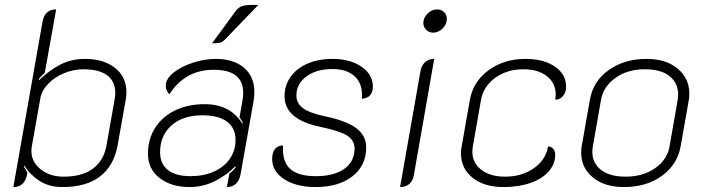

<svg xmlns="http://www.w3.org/2000/svg" viewBox="-20 -747 2858 776"><path d="M152 -660Q161 -709 207 -709L161 -453Q155 -447 148.5 -440.5Q142 -434 137 -428L138 -423Q178 -462 223 -485.5Q268 -509 324 -509Q399 -509 445 -472.5Q491 -436 491 -374Q491 -360 488 -343L455 -158Q440 -77 384.5 -34Q329 9 232 9Q178 9 139.5 -16Q101 -41 78 -78L76 -74L91 -49Q86 -19 72 -5Q58 9 34 9ZM410 -157 443 -344Q446 -359 446 -371Q446 -417 414 -442Q382 -467 316 -467Q277 -467 238.5 -451Q200 -435 174 -407.5Q148 -380 143 -349L108 -152Q107 -147 107 -136Q107 -93 144 -63Q181 -33 237 -33Q312 -33 355.5 -65.5Q399 -98 410 -157Z M578 -126Q578 -184 606.5 -229.5Q635 -275 687 -300.5Q739 -326 807 -326Q910 -326 959 -248L962 -249Q954 -265 948 -273L960 -340Q963 -357 963 -372Q963 -465 844 -465Q784 -465 739 -439Q694 -413 665 -366Q650 -381 650 -400Q650 -429 682 -454Q714 -479 761 -494Q808 -509 851 -509Q924 -509 966 -473.5Q1008 -438 1008 -375Q1008 -359 1005 -339L952 -41Q947 -17 933 -4Q919 9 897 9L907 -45Q919 -55 925.5 -62.5Q932 -70 933 -71L930 -74Q895 -38 847.5 -14.5Q800 9 746 9Q672 9 625 -27.5Q578 -64 578 -126ZM932 -181Q932 -229 898 -255Q864 -281 797 -281Q719 -281 673 -240Q627 -199 627 -132Q627 -85 658.5 -60Q690 -35 750 -35Q803 -35 844.5 -53.5Q886 -72 909 -105.5Q932 -139 932 -181ZM933 -703Q942 -715 955 -721Q968 -727 996 -727H1024L889 -587Q880 -578 871.5 -575Q863 -572 837 -572Z M1080 -104Q1080 -131 1091.5 -145Q1103 -159 1124 -159Q1120 -95 1152 -65Q1184 -35 1257 -35Q1330 -35 1371.5 -64.5Q1413 -94 1413 -147Q1413 -180 1383 -199Q1353 -218 1276 -234Q1130 -264 1130 -358Q1130 -402 1154.5 -436.5Q1179 -471 1223 -490Q1267 -509 1324 -509Q1395 -509 1441 -477.5Q1487 -446 1487 -397Q1487 -374 1475.5 -361.5Q1464 -349 1442 -348Q1443 -354 1443 -364Q1443 -413 1411.5 -440.5Q1380 -468 1323 -468Q1259 -468 1218.5 -438Q1178 -408 1178 -361Q1178 -329 1205 -309.5Q1232 -290 1293 -277Q1380 -259 1420 -229Q1460 -199 1460 -151Q1460 -78 1404.5 -34.5Q1349 9 1255 9Q1178 9 1129 -22.5Q1080 -54 1080 -104Z M1691 -654Q1691 -675 1708 -692Q1725 -709 1747 -709Q1764 -709 1775 -698Q1786 -687 1786 -670Q1786 -649 1769 -632Q1752 -615 1730 -615Q1714 -615 1702.5 -626.5Q1691 -638 1691 -654ZM1679 -457Q1683 -482 1697.5 -495.5Q1712 -509 1735 -509L1653 -41Q1649 -16 1634.5 -3.5Q1620 9 1597 9Z M1843 -128Q1843 -141 1846 -156L1879 -343Q1892 -417 1954.5 -463Q2017 -509 2104 -509Q2177 -509 2222.5 -478Q2268 -447 2268 -397Q2268 -374 2255.5 -359Q2243 -344 2224 -344Q2226 -358 2226 -365Q2226 -411 2190.5 -439Q2155 -467 2096 -467Q2029 -467 1981.5 -432.5Q1934 -398 1924 -343L1891 -155Q1889 -141 1889 -135Q1889 -89 1925 -61Q1961 -33 2021 -33Q2089 -33 2137.5 -67Q2186 -101 2195 -155Q2208 -155 2216 -145.5Q2224 -136 2224 -122Q2224 -84 2197.5 -54Q2171 -24 2123.5 -7.5Q2076 9 2015 9Q1937 9 1890 -28.5Q1843 -66 1843 -128Z M2329 -130Q2329 -147 2331 -156L2364 -343Q2377 -419 2440.5 -464Q2504 -509 2593 -509Q2672 -509 2719 -469.5Q2766 -430 2766 -369Q2766 -352 2764 -343L2731 -156Q2718 -82 2655.5 -36.5Q2593 9 2502 9Q2423 9 2376 -30Q2329 -69 2329 -130ZM2686 -155 2719 -343Q2721 -359 2721 -365Q2721 -410 2687 -438.5Q2653 -467 2586 -467Q2515 -467 2466.5 -431.5Q2418 -396 2409 -343L2376 -155Q2374 -141 2374 -133Q2374 -88 2409 -60.5Q2444 -33 2509 -33Q2579 -33 2628 -67.5Q2677 -102 2686 -155Z"/></svg>

Font: K2D Thin
Style: Italic
Weight: 100
Italic angle: -10°
Designer: Katatrad Aksorn Co.,Ltd.
Foundry: Cadson Demak Co.,Ltd.
Version: Version 1.000; ttfautohint (v1.6)